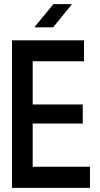

<svg xmlns="http://www.w3.org/2000/svg" viewBox="-20 -910 484 928"><path d="M386 -614H138V-405H380V-313H138V-104H415V-2H38V-715H386ZM328 -890 237 -778H146L238 -890Z"/></svg>

Font: Fundamental  Brigade
Style: Regular
Weight: 400
Designer: Peter Wiegel, original typeface by Arno Drescher 1935
Foundry: Peter Wiegel
Version: Version 0.000 2012 initial release